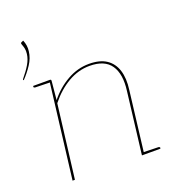

<svg xmlns="http://www.w3.org/2000/svg" viewBox="-130 -814 841 918"><g transform="rotate(-20 291.0 -355.0)"><path d="M79 -705 90 -710Q96 -696 98 -681.5Q100 -667 98 -653Q94 -619 73.5 -588Q53 -557 28 -531L26 -533Q25 -534 26 -536Q26 -536 26 -536.5Q26 -537 27 -538Q52 -568 67 -593.5Q82 -619 85 -644Q87 -660 84.5 -671.5Q82 -683 77 -696Q77 -698 76.5 -699Q76 -700 76 -701Q76 -703 79 -705ZM83 0 143 -490H146Q153 -490 152 -482L143 -388Q183 -438 236 -468Q289 -498 347 -498Q402 -498 435 -476Q468 -454 481 -413Q494 -372 486 -314L448 0H436L474 -314Q485 -397 454 -442.5Q423 -488 346 -488Q289 -488 236.5 -457.5Q184 -427 141 -373L95 0ZM445 0 447 -12 524 -10Q526 -10 528.5 -8.5Q531 -7 531 -5L530 0ZM146 -490 144 -478 67 -480Q65 -480 62.5 -481.5Q60 -483 60 -485L61 -490Z"/></g></svg>

Font: Aleo Thin
Style: Italic
Weight: 250
Italic angle: -7°
Designer: Alessio Laiso
Foundry: Alessio Laiso
Version: Version 2.001;gftools[0.9.29]